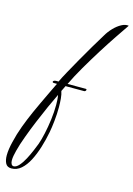

<svg xmlns="http://www.w3.org/2000/svg" viewBox="-227 -809 853 1234"><g transform="rotate(15 199.0 -192.0)"><path d="M-22 349Q-50 349 -61 328Q-72 307 -72 275Q-72 255 -68.5 231.5Q-65 208 -59 184Q-46 128 -25.5 73Q-5 18 19 -36Q32 -65 50.5 -104.5Q69 -144 88 -183.5Q107 -223 121 -252H102Q91 -252 91 -258Q91 -262 96.5 -265.5Q102 -269 112 -269H127Q139 -295 163.5 -339.5Q188 -384 218 -437Q248 -490 278 -540.5Q308 -591 332 -630Q348 -658 372 -683Q396 -708 422 -722Q448 -736 470 -732Q446 -697 408.5 -641.5Q371 -586 331 -522Q291 -458 252.5 -392Q214 -326 187 -269H309Q314 -269 314 -264Q314 -260 310.5 -256Q307 -252 302 -252H178L160 -215Q167 -195 169.5 -167.5Q172 -140 172 -110Q172 -64 167 -17.5Q162 29 156 60Q146 113 130 164.5Q114 216 92.5 257.5Q71 299 42.5 324Q14 349 -22 349ZM-12 332Q6 332 24.5 311Q43 290 59 259.5Q75 229 87.5 199Q100 169 107 151Q118 120 128 74.5Q138 29 144.5 -22Q151 -73 151 -119Q151 -137 150 -154Q149 -171 146 -185Q127 -146 103 -93Q79 -39 55 18.5Q31 76 11 131Q-10 187 -21 231Q-26 250 -29 266.5Q-32 283 -32 297Q-32 312 -27 321.5Q-22 331 -12 332Z"/></g></svg>

Font: Birthstone Bounce
Style: Regular
Weight: 400
Designer: Robert E. Leuschke
Foundry: Rob Leuschke
Version: Version 1.010; ttfautohint (v1.8.3)